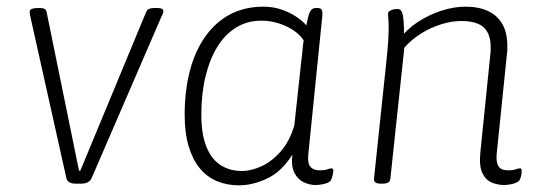

<svg xmlns="http://www.w3.org/2000/svg" viewBox="-20 -549 1617 576"><path d="M207 2Q196 2 188.5 -2Q181 -6 179 -15L72 -495Q71 -498 70 -504Q69 -510 69 -513Q69 -520 76 -522.5Q83 -525 93 -525H100Q108 -525 113.5 -522.5Q119 -520 120 -512L217 -37H221L418 -512Q421 -520 427.5 -522.5Q434 -525 443 -525H450Q460 -525 465 -523Q470 -521 470 -515Q470 -511 467.5 -505.5Q465 -500 463 -496L255 -15Q251 -6 243 -2Q235 2 223 2Z M697 7Q661 7 631 -5.5Q601 -18 579.5 -44Q558 -70 546 -110Q534 -150 534 -205Q534 -278 550 -338Q566 -398 597 -441Q628 -484 671.5 -506.5Q715 -529 770 -529Q798 -529 822.5 -521Q847 -513 867 -500Q887 -487 899 -473Q903 -494 906.5 -505Q910 -516 915 -520.5Q920 -525 928 -525H932Q943 -525 945.5 -519Q948 -513 947 -502L905 -87Q902 -60 911 -49Q920 -38 940 -38Q954 -38 962 -41Q970 -44 974 -44Q977 -44 978.5 -42Q980 -40 980 -37Q980 -33 979 -28Q978 -23 976.5 -18Q975 -13 973 -9Q971 -4 962.5 -0.5Q954 3 944 4.5Q934 6 926 6Q909 6 891.5 -2Q874 -10 863.5 -30Q853 -50 857 -85Q825 -34 781.5 -13.5Q738 7 697 7ZM706 -36Q733 -36 764 -50Q795 -64 822 -94.5Q849 -125 863 -173L884 -367Q886 -380 887.5 -398Q889 -416 891 -428Q880 -445 860.5 -458Q841 -471 816 -479Q791 -487 764 -487Q722 -487 688.5 -466.5Q655 -446 632 -408.5Q609 -371 596.5 -319.5Q584 -268 584 -205Q584 -148 598.5 -110.5Q613 -73 640.5 -54.5Q668 -36 706 -36Z M1492 6Q1473 6 1455 -1.5Q1437 -9 1427 -30Q1417 -51 1421 -91L1451 -386Q1452 -392 1452 -398Q1452 -404 1452 -408Q1452 -448 1431 -467Q1410 -486 1363 -486Q1335 -486 1303 -476Q1271 -466 1242.5 -448Q1214 -430 1193 -406L1151 -12Q1150 2 1127 2H1123Q1111 2 1106 -2Q1101 -6 1102 -13L1140 -373Q1143 -402 1144.5 -425.5Q1146 -449 1146 -461Q1146 -481 1145 -492Q1144 -503 1144 -507Q1144 -512 1147 -514.5Q1150 -517 1155 -519Q1160 -521 1164.5 -521.5Q1169 -522 1173 -522Q1185 -522 1188.5 -503.5Q1192 -485 1192 -453Q1192 -442 1190.5 -432Q1189 -422 1186 -413L1177 -430Q1199 -460 1232 -482Q1265 -504 1303 -516.5Q1341 -529 1376 -529Q1417 -529 1445 -515.5Q1473 -502 1487.5 -476Q1502 -450 1502 -411Q1502 -406 1502 -400Q1502 -394 1501 -389L1470 -87Q1468 -62 1475.5 -50Q1483 -38 1505 -38Q1519 -38 1527 -41Q1535 -44 1540 -44Q1543 -44 1544 -42Q1545 -40 1545 -37Q1545 -33 1544.5 -28Q1544 -23 1542.5 -18Q1541 -13 1539 -9Q1536 -4 1527.5 -0.5Q1519 3 1509 4.5Q1499 6 1492 6Z"/></svg>

Font: Asap ExtraLight
Style: Italic
Weight: 250
Italic angle: -6°
Version: Version 3.001